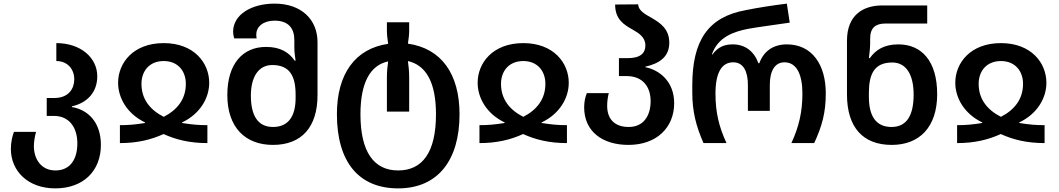

<svg xmlns="http://www.w3.org/2000/svg" viewBox="-20 -790 5847 1060"><path d="M285 250C440 250 537 154 537 10C537 -119 462 -185 377 -199V-203C462 -222 517 -281 517 -369C517 -470 427 -552 291 -552V-453C354 -453 390 -407 390 -352C390 -302 360 -249 280 -249H238V-150H278C361 -150 407 -88 407 2C407 86 370 151 286 151C205 151 167 85 167 17C167 -8 173 -41 179 -62H57C48 -38 40 -5 40 32C40 155 135 250 285 250Z M642 0C739 0 815 -19 883 -50C951 -19 1027 0 1125 0V-99C1078 -99 1041 -102 985 -111V-114C1086 -162 1135 -250 1135 -333C1135 -442 1052 -552 884 -552C715 -552 632 -442 632 -333C632 -250 681 -162 781 -114V-111C726 -102 688 -99 642 -99ZM884 -145C809 -183 761 -242 761 -327C761 -397 804 -453 884 -453C963 -453 1006 -397 1006 -327C1006 -242 958 -183 884 -145Z M1487 10C1645 10 1733 -88 1733 -265V-557C1733 -683 1643 -770 1496 -770C1369 -770 1267 -710 1267 -615C1267 -604 1269 -591 1273 -578H1397C1395 -585 1395 -592 1395 -600C1395 -644 1435 -676 1496 -676C1573 -676 1605 -633 1605 -569V-529C1605 -501 1609 -474 1612 -455H1607C1576 -500 1529 -531 1449 -531C1321 -531 1235 -439 1235 -265C1235 -88 1333 10 1487 10ZM1487 -89C1401 -89 1365 -156 1365 -262C1365 -365 1407 -431 1483 -431C1582 -431 1612 -367 1612 -267V-249C1612 -152 1575 -89 1487 -89Z M2178 250C2398 250 2517 94 2517 -159C2517 -383 2416 -523 2232 -549C2236 -573 2239 -601 2239 -621V-667H2116V-620C2116 -599 2119 -573 2123 -548C1941 -522 1840 -382 1840 -160C1840 106 1962 250 2178 250ZM2178 151C2045 151 1970 50 1970 -159C1970 -332 2023 -430 2123 -451C2119 -424 2116 -397 2116 -360V-174H2239V-359C2239 -397 2236 -425 2232 -453C2333 -430 2387 -334 2387 -159C2387 50 2313 151 2178 151Z M2627 0C2724 0 2800 -19 2868 -50C2936 -19 3012 0 3110 0V-99C3063 -99 3026 -102 2970 -111V-114C3071 -162 3120 -250 3120 -333C3120 -442 3037 -552 2869 -552C2700 -552 2617 -442 2617 -333C2617 -250 2666 -162 2766 -114V-111C2711 -102 2673 -99 2627 -99ZM2869 -145C2794 -183 2746 -242 2746 -327C2746 -397 2789 -453 2869 -453C2948 -453 2991 -397 2991 -327C2991 -242 2943 -183 2869 -145Z M3450 10C3605 10 3702 -86 3702 -220C3702 -342 3619 -404 3543 -419V-422C3619 -439 3675 -475 3675 -554C3675 -631 3624 -664 3578 -691C3538 -713 3505 -732 3503 -766L3376 -765C3376 -682 3426 -653 3472 -627C3508 -606 3543 -585 3543 -539C3543 -496 3515 -469 3445 -469H3397V-370H3439C3528 -370 3572 -312 3572 -231C3572 -154 3535 -89 3451 -89C3374 -89 3332 -132 3332 -206C3332 -232 3336 -256 3341 -276H3220C3212 -257 3205 -230 3205 -198C3205 -63 3307 10 3450 10Z M3864 0H3991C3949 -90 3930 -171 3930 -273C3930 -390 3965 -446 4028 -446C4084 -446 4109 -396 4109 -321V-178H4230V-321C4230 -399 4258 -446 4311 -446C4379 -446 4410 -377 4410 -274C4410 -173 4391 -90 4349 0H4475C4519 -95 4539 -169 4539 -275C4539 -432 4464 -545 4324 -545C4247 -545 4196 -506 4172 -441H4167C4144 -505 4095 -545 4026 -545C3985 -545 3947 -535 3913 -489H3910C3943 -585 4029 -615 4111 -631C4166 -641 4260 -653 4340 -665L4324 -770C4244 -760 4166 -748 4097 -734C3887 -696 3802 -564 3802 -318V-279C3802 -177 3822 -95 3864 0Z M4903 10C5056 10 5154 -88 5154 -270C5154 -453 5068 -545 4940 -545C4860 -545 4814 -514 4782 -469H4777C4780 -490 4784 -529 4784 -551V-578C4784 -637 4815 -660 4867 -660H5099V-760H4851C4745 -760 4656 -707 4656 -565V-269C4656 -87 4744 10 4903 10ZM4902 -89C4814 -89 4777 -152 4777 -255V-278C4777 -381 4807 -445 4906 -445C4983 -445 5024 -378 5024 -268C5024 -156 4988 -89 4902 -89Z M5264 0C5361 0 5437 -19 5505 -50C5573 -19 5649 0 5747 0V-99C5700 -99 5663 -102 5607 -111V-114C5708 -162 5757 -250 5757 -333C5757 -442 5674 -552 5506 -552C5337 -552 5254 -442 5254 -333C5254 -250 5303 -162 5403 -114V-111C5348 -102 5310 -99 5264 -99ZM5506 -145C5431 -183 5383 -242 5383 -327C5383 -397 5426 -453 5506 -453C5585 -453 5628 -397 5628 -327C5628 -242 5580 -183 5506 -145Z"/></svg>

Font: Noto Sans Georgian SemiBold
Style: Regular
Weight: 600
Designer: Monotype Design Team, Akaki Razmadze
Foundry: Google LLC
Version: Version 2.005